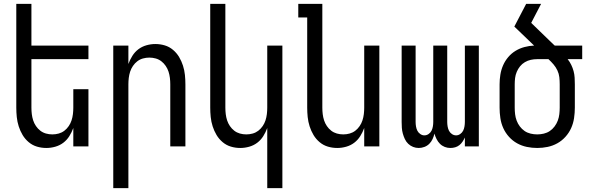

<svg xmlns="http://www.w3.org/2000/svg" viewBox="-20 -755 3040 990"><path d="M219 8Q194 8 170.5 1Q147 -6 128 -22Q109 -38 96.5 -59Q84 -80 76.5 -103.5Q69 -127 66.5 -151.5Q64 -176 64 -200V-735H142V-520H436V-450H142V-200Q142 -183 144 -166.5Q146 -150 151 -134.5Q156 -119 165.5 -105Q175 -91 188 -81Q201 -71 217 -66.5Q233 -62 250 -62Q267 -62 283 -66.5Q299 -71 312 -81Q325 -91 334.5 -105Q344 -119 349 -134.5Q354 -150 356 -166.5Q358 -183 358 -200V-295H436V0H358V-95Q350 -73 337.5 -53Q325 -33 306.5 -19Q288 -5 265 1.5Q242 8 219 8Z M564 215V-520H642V-425Q650 -447 662.5 -467Q675 -487 693.5 -501Q712 -515 735 -521.5Q758 -528 781 -528Q806 -528 829.5 -521Q853 -514 872 -498Q891 -482 903.5 -461Q916 -440 923.5 -416.5Q931 -393 933.5 -368.5Q936 -344 936 -320V0H858V-320Q858 -337 856 -353.5Q854 -370 849 -385.5Q844 -401 834.5 -415Q825 -429 812 -439Q799 -449 783 -453.5Q767 -458 750 -458Q733 -458 717 -453.5Q701 -449 688 -439Q675 -429 665.5 -415Q656 -401 651 -385.5Q646 -370 644 -353.5Q642 -337 642 -320V215Z M1358 215V-95Q1350 -73 1337.5 -53Q1325 -33 1306.5 -19Q1288 -5 1265 1.5Q1242 8 1219 8Q1194 8 1170.5 1Q1147 -6 1128 -22Q1109 -38 1096.5 -59Q1084 -80 1076.5 -103.5Q1069 -127 1066.5 -151.5Q1064 -176 1064 -200V-735H1142V-200Q1142 -183 1144 -166.5Q1146 -150 1151 -134.5Q1156 -119 1165.5 -105Q1175 -91 1188 -81Q1201 -71 1217 -66.5Q1233 -62 1250 -62Q1267 -62 1283 -66.5Q1299 -71 1312 -81Q1325 -91 1334.5 -105Q1344 -119 1349 -134.5Q1354 -150 1356 -166.5Q1358 -183 1358 -200V-520H1436V215Z M1719 8Q1694 8 1670.5 1Q1647 -6 1628 -22Q1609 -38 1596.5 -59Q1584 -80 1576.5 -103.5Q1569 -127 1566.5 -151.5Q1564 -176 1564 -200V-665H1518V-735H1642V-200Q1642 -183 1644 -166.5Q1646 -150 1651 -134.5Q1656 -119 1665.5 -105Q1675 -91 1688 -81Q1701 -71 1717 -66.5Q1733 -62 1750 -62Q1767 -62 1783 -66.5Q1799 -71 1812 -81Q1825 -91 1834.5 -105Q1844 -119 1849 -134.5Q1854 -150 1856 -166.5Q1858 -183 1858 -200V-520H1936V0H1858V-95Q1850 -73 1837.5 -53Q1825 -33 1806.5 -19Q1788 -5 1765 1.5Q1742 8 1719 8Z M2139 8Q2124 8 2110 2.5Q2096 -3 2085 -13.5Q2074 -24 2067.5 -38Q2061 -52 2057 -66.5Q2053 -81 2052 -96Q2051 -111 2051 -126V-520H2123V-126Q2123 -115 2125 -103Q2127 -91 2132 -81Q2137 -71 2147 -64Q2157 -57 2168 -57Q2180 -57 2190 -64Q2200 -71 2205 -81Q2210 -91 2212 -103Q2214 -115 2214 -126V-520H2286V-126Q2286 -115 2288 -103Q2290 -91 2295 -81Q2300 -71 2310 -64Q2320 -57 2332 -57Q2343 -57 2353 -64Q2363 -71 2368 -81Q2373 -91 2375 -103Q2377 -115 2377 -126V-520H2449V0H2377V-46Q2372 -35 2365 -24.5Q2358 -14 2348.5 -6.5Q2339 1 2327 4.5Q2315 8 2302 8Q2287 8 2273 2.5Q2259 -3 2248.5 -13.5Q2238 -24 2231 -38Q2224 -52 2220 -66Q2217 -52 2210.5 -38Q2204 -24 2193.5 -13.5Q2183 -3 2168.5 2.5Q2154 8 2139 8Z M2750 8Q2723 8 2696.5 2.5Q2670 -3 2646.5 -16Q2623 -29 2604.5 -49.5Q2586 -70 2575 -94.5Q2564 -119 2560 -146Q2556 -173 2556 -200V-320Q2556 -345 2560 -370Q2564 -395 2574 -418Q2584 -441 2600.5 -460.5Q2617 -480 2638.5 -493Q2660 -506 2684.5 -512.5Q2709 -519 2734 -520L2632 -618L2693 -735H2770L2719 -637L2814 -545Q2820 -539 2826 -533.5Q2832 -528 2838 -522L2839 -521Q2840 -521 2840 -520.5Q2840 -520 2841 -520H2982V-450H2907Q2918 -436 2925.5 -420.5Q2933 -405 2937.5 -388.5Q2942 -372 2943 -354.5Q2944 -337 2944 -320V-200Q2944 -173 2940 -146Q2936 -119 2925 -94.5Q2914 -70 2895.5 -49.5Q2877 -29 2853.5 -16Q2830 -3 2803.5 2.5Q2777 8 2750 8ZM2750 -62Q2767 -62 2784 -66Q2801 -70 2815 -79.5Q2829 -89 2839.5 -103Q2850 -117 2856 -133Q2862 -149 2864 -166Q2866 -183 2866 -200V-320Q2866 -339 2864 -357Q2862 -375 2854 -392Q2846 -409 2834 -423Q2822 -437 2808 -450H2750Q2733 -450 2717 -446.5Q2701 -443 2686.5 -434.5Q2672 -426 2661.5 -413Q2651 -400 2644.5 -384.5Q2638 -369 2636 -353Q2634 -337 2634 -320V-200Q2634 -183 2636 -166Q2638 -149 2644 -133Q2650 -117 2660.5 -103Q2671 -89 2685 -79.5Q2699 -70 2716 -66Q2733 -62 2750 -62Z"/></svg>

Font: Iosevka
Style: Regular
Weight: 400
Monospace: yes
Designer: Belleve Invis
Foundry: Belleve Invis
Version: Version 33.2.3; ttfautohint (v1.8.4)